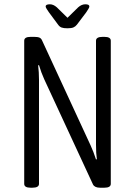

<svg xmlns="http://www.w3.org/2000/svg" viewBox="-20 -874 630 896"><path d="M123 2Q93 2 93 -16V-684Q93 -702 123 -702H139Q156 -702 164 -698.5Q172 -695 176 -686L403 -195Q410 -180 416 -164Q422 -148 428 -130L432 -131Q428 -158 428 -199V-684Q428 -702 459 -702H467Q497 -702 497 -684V-16Q497 2 467 2H447Q422 2 414 -13L186 -505Q172 -536 162 -570L158 -569Q162 -537 162 -501V-16Q162 2 131 2ZM378 -854Q397 -854 397 -844Q397 -839 392 -831.5Q387 -824 382 -816L339 -759Q332 -750 322.5 -746Q313 -742 295 -742Q277 -742 267.5 -745.5Q258 -749 251 -759L208 -817Q203 -824 198 -832Q193 -840 193 -844Q193 -854 213 -854Q229 -854 245 -840L295 -791L345 -840Q361 -854 378 -854Z"/></svg>

Font: Asap Condensed Light
Style: Regular
Weight: 300
Width: 3
Designer: Pablo Cosgaya
Foundry: Omnibus-Type
Version: Version 3.001; ttfautohint (v1.8.4.7-5d5b)